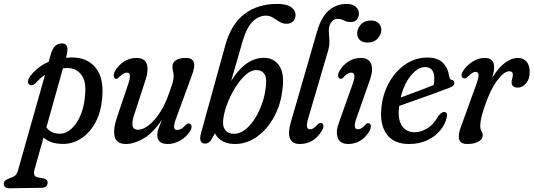

<svg xmlns="http://www.w3.org/2000/svg" viewBox="-119 -746 2796 1006"><path d="M69.5 -312.5Q49 -291 33.5 -304Q25.5 -311 28.2 -324.5Q31 -338 42.5 -351Q79 -397.5 136 -422L146.5 -459Q162 -518.5 205.5 -518.5Q246 -518.5 230 -456L226.5 -443.5Q242 -445 257.5 -445Q339 -445 382.5 -390.8Q426 -336.5 416.5 -234Q410.5 -158 380.8 -103.8Q351 -49.5 306.2 -20.5Q261.5 8.5 211 8Q146 8 109 -25L61.5 143.5Q52 178.5 79.5 183.5L107.5 188.5Q130.5 193 130.5 210.5Q130.5 237.5 99 238L-66.5 240.5Q-99 241.5 -99 217Q-99 208 -93 201.5Q-87 195 -70 188Q-48 181.5 -38.8 173Q-29.5 164.5 -25 148L117 -354Q91.5 -337 69.5 -312.5ZM234.5 -389.5Q222.5 -389.5 211 -388.5L124 -78.5Q135.5 -63 152.5 -54.2Q169.5 -45.5 195 -45.5Q226.5 -45.5 254.5 -70.5Q282.5 -95.5 301.8 -139.2Q321 -183 326 -239.5Q335 -319 307.5 -354.2Q280 -389.5 234.5 -389.5Z M873 -98Q883 -96.5 884.5 -84.8Q886 -73 877.5 -59.5Q858.5 -29.5 826.5 -10.5Q794.5 8.5 759.5 8.5Q705 8.5 705 -39Q705 -53.5 711.5 -71.8Q718 -90 729.5 -119Q683.5 -49.5 633.2 -20.5Q583 8.5 542 8.5Q491 8.5 481.8 -30.8Q472.5 -70 495 -134L552 -303.5Q573.5 -365.5 546.5 -365.5Q528.5 -365.5 505.5 -342.5Q494 -330.5 487 -333.5Q479 -334.5 477 -345.5Q475 -356.5 483.5 -374Q500 -403.5 530.2 -423Q560.5 -442.5 595.5 -442.5Q639 -442.5 649.8 -411.5Q660.5 -380.5 644.5 -330.5L584.5 -146Q570.5 -103.5 576 -84.8Q581.5 -66 604.5 -66Q629.5 -66 659.8 -89.2Q690 -112.5 718.8 -156.2Q747.5 -200 768 -261Q782.5 -301 786.8 -318Q791 -335 791 -346Q791 -360 787.8 -371.5Q784.5 -383 784.5 -397Q784.5 -418.5 802.8 -430.5Q821 -442.5 854 -442.5Q889.5 -442.5 896.8 -418.8Q904 -395 883.5 -343.5L805.5 -130.5Q792 -95.5 793.2 -80.2Q794.5 -65 809 -65Q818.5 -65 829 -70.2Q839.5 -75.5 854.5 -91.5Q865.5 -101.5 873 -98Z M1152 -529.5 1092 -321Q1125 -377 1169 -410Q1213 -443 1263.5 -443Q1316.5 -443 1344.2 -401.5Q1372 -360 1361 -279Q1352.5 -198.5 1316.8 -133.2Q1281 -68 1227.5 -29.8Q1174 8.5 1112 8.5Q1075.5 8.5 1048 -5.8Q1020.5 -20 1007.5 -47.5L985.5 -10Q972.5 6.5 956.5 6.5Q919 6.5 934.5 -49.5L1061.5 -509Q1092 -619.5 1161.8 -672.5Q1231.5 -725.5 1333.5 -725.5Q1383 -725.5 1406.2 -708.8Q1429.5 -692 1429.5 -667.5Q1429.5 -647.5 1417 -634.5Q1404.5 -621.5 1382 -621.5Q1362.5 -621.5 1345.2 -632.2Q1328 -643 1311 -653.5Q1294 -664 1275.5 -664Q1236.5 -664 1205 -633.2Q1173.5 -602.5 1152 -529.5ZM1224 -379Q1196.5 -379 1168.8 -354.5Q1141 -330 1116.5 -291.5Q1092 -253 1074.8 -210Q1057.5 -167 1052 -130.5Q1044.5 -88 1060 -66.5Q1075.5 -45 1107.5 -45Q1136 -45 1162.8 -64.8Q1189.5 -84.5 1211.8 -117.5Q1234 -150.5 1249.2 -190Q1264.5 -229.5 1270.5 -268.5Q1282 -332 1267.8 -355.5Q1253.5 -379 1224 -379Z M1696 -725.5Q1728.5 -725.5 1745 -710.8Q1761.5 -696 1761.5 -676.5Q1761.5 -655.5 1750.5 -643Q1739.5 -630.5 1719 -630.5Q1699.5 -630.5 1684 -638.8Q1668.5 -647 1649 -647Q1622 -647 1608 -613Q1602.5 -595 1604.2 -575.2Q1606 -555.5 1607 -531.5Q1608 -507.5 1599.5 -478L1497.5 -131.5Q1486.5 -94.5 1489.5 -81.5Q1492.5 -68.5 1505 -68.5Q1513.5 -68.5 1523.2 -73.8Q1533 -79 1546 -94Q1555.5 -104.5 1564 -101.5Q1572.5 -100.5 1575 -90Q1577.5 -79.5 1568.5 -62.5Q1526.5 8.5 1452 8.5Q1372 8.5 1405 -106.5L1543 -583.5Q1564.5 -657.5 1604.5 -691.5Q1644.5 -725.5 1696 -725.5Z M1806.5 -523Q1781 -523 1766.8 -536.2Q1752.5 -549.5 1752.5 -571Q1752.5 -596 1771.5 -617.2Q1790.5 -638.5 1824.5 -638.5Q1850 -638.5 1864.2 -625Q1878.5 -611.5 1879 -590Q1879 -565.5 1859.8 -544.2Q1840.5 -523 1806.5 -523ZM1749 -127.5Q1728 -68.5 1756 -68.5Q1764.5 -68.5 1774.5 -73.8Q1784.5 -79 1797 -93.5Q1805.5 -103 1813.5 -100.5Q1821.5 -99 1823.8 -88Q1826 -77 1817 -59.5Q1798.5 -27 1769.5 -9.2Q1740.5 8.5 1706.5 8.5Q1663 8.5 1650.8 -23.5Q1638.5 -55.5 1658 -107L1729 -306.5Q1750.5 -365.5 1721.5 -365.5Q1711.5 -365.5 1702 -360Q1692.5 -354.5 1679.5 -339.5Q1671 -331 1663 -333.5Q1655 -335.5 1652.8 -346.2Q1650.5 -357 1659.5 -374Q1677.5 -405 1706.8 -423.8Q1736 -442.5 1770.5 -442.5Q1814 -442.5 1825.8 -410.2Q1837.5 -378 1819.5 -328.5Z M2221.5 -130Q2214.5 -96.5 2189.2 -64.8Q2164 -33 2122.2 -12.2Q2080.5 8.5 2024 8.5Q1945.5 8.5 1908.8 -40.5Q1872 -89.5 1878.5 -171.5Q1884 -248 1917.8 -310Q1951.5 -372 2004.2 -408.2Q2057 -444.5 2120 -444.5Q2174 -444.5 2201.5 -416.8Q2229 -389 2234.5 -345.5Q2237 -330.5 2246 -328Q2259 -326 2261.5 -315Q2262.5 -305.5 2256.2 -298.2Q2250 -291 2233 -285Q2198.5 -271.5 2150.2 -254.2Q2102 -237 2054.2 -220Q2006.5 -203 1972.5 -191Q1972 -186 1971.5 -181Q1965 -118 1987.8 -85.5Q2010.5 -53 2054.5 -53Q2085 -53 2118.8 -72.8Q2152.5 -92.5 2177 -137.5Q2196.5 -162 2211 -159Q2228 -155.5 2221.5 -130ZM2108.5 -394.5Q2070.5 -394.5 2034 -350.2Q1997.5 -306 1980.5 -235Q2018.5 -249 2067.5 -267.2Q2116.5 -285.5 2154 -301Q2156.5 -315.5 2156.5 -337.5Q2156.5 -364 2144.5 -379.2Q2132.5 -394.5 2108.5 -394.5Z M2311.5 -336Q2301.5 -337 2299.5 -348Q2297.5 -359 2306.5 -372.5Q2326 -403.5 2357 -423Q2388 -442.5 2420.5 -442.5Q2470 -442.5 2470 -393.5Q2470 -373.5 2460.5 -339.5Q2493.5 -393 2528 -417.8Q2562.5 -442.5 2593.5 -442.5Q2623 -442.5 2639.8 -423Q2656.5 -403.5 2656.5 -368.5Q2656.5 -331.5 2637.2 -309.2Q2618 -287 2594.5 -287Q2576.5 -287 2569 -294.8Q2561.5 -302.5 2561.5 -314.5Q2561.5 -325.5 2564.8 -334.5Q2568 -343.5 2568 -356.5Q2568 -372.5 2549 -372.5Q2521.5 -372.5 2484.5 -322.2Q2447.5 -272 2417 -179Q2404.5 -139.5 2401 -120.2Q2397.5 -101 2397.5 -86.5Q2397.5 -66.5 2404 -58Q2410.5 -49.5 2410.5 -37.5Q2410.5 -16.5 2387.8 -4Q2365 8.5 2330 8.5Q2294 8.5 2286.8 -15.5Q2279.5 -39.5 2299.5 -91L2376.5 -303.5Q2389.5 -339 2388.5 -354.2Q2387.5 -369.5 2372.5 -369.5Q2364 -369.5 2354.5 -363.2Q2345 -357 2329 -341.5Q2319 -333 2311.5 -336Z"/></svg>

Font: Fraunces 144pt S100
Style: Italic
Weight: 400
Italic angle: -16°
Version: Version 1.000; ttfautohint (v1.8.3)